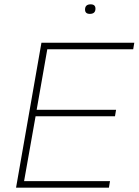

<svg xmlns="http://www.w3.org/2000/svg" viewBox="-20 -865 639 885"><path d="M54 0 171 -668H599L594 -638H198L149 -359H515L510 -329H144L91 -30H487L482 0ZM394 -801Q372 -801 372 -821Q372 -845 398 -845Q420 -845 420 -825Q420 -801 394 -801Z"/></svg>

Font: Gantari Thin
Style: Italic
Weight: 100
Italic angle: -10°
Designer: Anugrah Pasau
Foundry: Lafontype
Version: Version 1.000; ttfautohint (v1.8.4.7-5d5b)